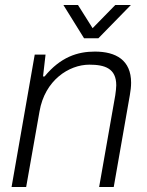

<svg xmlns="http://www.w3.org/2000/svg" viewBox="-20 -743 584 763"><path d="M500 -723H438L348 -631L290 -723H232L314 -591H371ZM26 0H84L137 -300C158 -424 254 -486 335 -486C397 -486 442 -471 442 -404C442 -393 440 -379 438 -364L374 0H432L496 -365C499 -382 501 -399 501 -414C501 -504 441 -538 357 -538C289 -538 221 -517 157 -439H151L161 -526H118Z"/></svg>

Font: Archivo ExtraLight
Style: Italic
Weight: 200
Italic angle: -10°
Designer: Hector Gatti
Foundry: Omnibus-Type
Version: Version 2.001